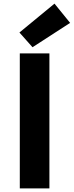

<svg xmlns="http://www.w3.org/2000/svg" viewBox="-20 -1037 406 1057"><path d="M89 0V-743H252V0ZM159 -777 87 -858 280 -1017 366 -911Z"/></svg>

Font: Noto Sans HK Thin ExtraBold
Style: Regular
Weight: 800
Version: Version 2.004-H2;hotconv 1.0.118;makeotfexe 2.5.65603